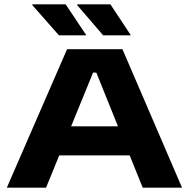

<svg xmlns="http://www.w3.org/2000/svg" viewBox="-20 -866 871 886"><path d="M11.5 0 289.5 -639H545L820 0H638.5L424.5 -531H409.5L192.5 0ZM216.5 -149V-283H614V-149ZM283 -846 377.5 -704.5V-703H252L129 -842.5V-846ZM489.5 -846 583 -704.5V-703H456L336.5 -842V-846Z"/></svg>

Font: Anek Latin Expanded
Style: Bold
Weight: 700
Width: 7
Designer: Yesha Goshar
Foundry: Ek Type
Version: Version 1.003